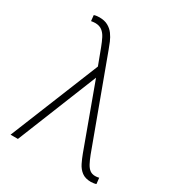

<svg xmlns="http://www.w3.org/2000/svg" viewBox="-177 -856 903 974"><g transform="rotate(30 274.5 -368.5)"><path d="M260.3 -471.2 70.8 0H27.8L245.6 -538.1L275.4 -524.9ZM121.1 -741.2Q151.4 -741.2 171.9 -729.7Q192.4 -718.3 205.8 -700Q219.2 -681.6 227.8 -661.1Q236.3 -640.6 242.7 -623L430.2 -115.2Q440.4 -88.9 450.2 -70.3Q460 -51.8 472.7 -42.2Q485.4 -32.7 503.9 -32.7Q507.3 -32.7 514.9 -33.4Q522.5 -34.2 526.4 -35.6L530.3 -1Q525.9 1 516.6 2.4Q507.3 3.9 500.5 3.9Q466.8 3.9 446.5 -11.5Q426.3 -26.9 414.3 -51.3Q402.3 -75.7 393.1 -100.6L254.9 -477.5L204.1 -612.8Q193.8 -640.1 183.3 -660.9Q172.9 -681.6 157.2 -693.6Q141.6 -705.6 116.7 -705.6Q113.3 -705.6 105.2 -704.8Q97.2 -704.1 93.3 -703.1L89.8 -736.3Q94.7 -738.8 104.7 -740Q114.7 -741.2 121.1 -741.2Z"/></g></svg>

Font: Roboto ExtraLight
Style: Regular
Weight: 250
Designer: Christian Robertson
Foundry: Google
Version: Version 3.009; 2024